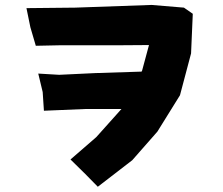

<svg xmlns="http://www.w3.org/2000/svg" viewBox="-20 -710 884 762"><path d="M131.8 -418 149.4 -344.7 154.3 -270.5 316.4 -277.3H461.9L362.3 -166L259.8 -77.1L318.4 -19.5L368.2 31.2L504.9 -74.2L604.5 -187.5L694.3 -332L738.3 -498L745.1 -655.3L710 -679.7L581.1 -690.4L278.3 -679.7L85 -677.7L100.6 -601.6L122.1 -528.3L216.8 -530.3H445.3L571.3 -531.2L543.9 -429.7L542 -425.8L357.4 -419.9L214.8 -413.1Z"/></svg>

Font: MaokenAssortedSans-Lite
Style: Lite
Weight: 400
Version: Version 1.400